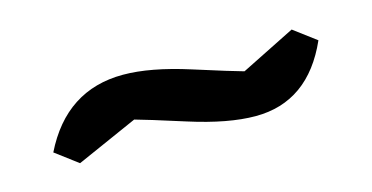

<svg xmlns="http://www.w3.org/2000/svg" viewBox="-30 -415 515 266"><g transform="rotate(-15 227.5 -281.5)"><path d="M151 -333Q190 -333 245 -315.5Q300 -298 315 -294L393 -333L425 -309Q390 -230 314 -230Q275 -230 220 -247.5Q165 -265 150 -269L62 -230L30 -254Q69 -333 151 -333Z"/></g></svg>

Font: Cherry Swash
Style: Regular
Weight: 400
Designer: Kasatkina Nataliya
Foundry: Nataliya Kasatkina
Version: Version 1.001